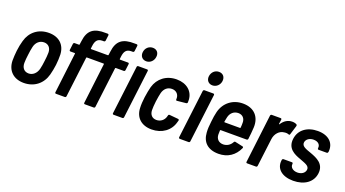

<svg xmlns="http://www.w3.org/2000/svg" viewBox="-56 -1266 3264 1817"><g transform="rotate(20 1576.5 -357.5)"><path d="M210 8C315 8 394 -55 420 -154C428 -185 436 -223 440 -257C444 -291 446 -331 445 -362C441 -457 379 -519 275 -519C170 -519 92 -457 66 -361C57 -331 49 -291 45 -256C41 -222 39 -183 39 -153C42 -55 106 8 210 8ZM223 -92C178 -92 152 -124 152 -172C152 -197 155 -227 159 -256C162 -286 167 -315 173 -341C184 -388 218 -419 262 -419C306 -419 333 -388 333 -341C333 -315 330 -286 326 -256C323 -227 318 -198 312 -172C300 -124 265 -92 223 -92Z M1230 -581C1269 -581 1301 -611 1306 -652C1312 -694 1287 -723 1247 -723C1207 -723 1175 -694 1170 -652C1165 -611 1190 -581 1230 -581ZM991 -542C997 -591 1014 -621 1063 -622H1081C1087 -622 1093 -627 1094 -634L1101 -690C1101 -697 1097 -702 1090 -702H1072C949 -706 893 -662 880 -551L875 -516C875 -513 873 -511 870 -511H701C698 -511 697 -513 697 -516L700 -542C706 -591 723 -621 772 -622H790C796 -622 802 -627 803 -634L810 -690C810 -697 806 -702 799 -702H781C658 -706 602 -662 589 -551L584 -516C584 -513 582 -511 579 -511H535C529 -511 523 -506 522 -499L514 -435C514 -428 518 -423 525 -423H568C571 -423 573 -421 572 -418L523 -12C522 -5 526 0 533 0H622C629 0 634 -5 635 -12L685 -418C685 -421 688 -423 690 -423H859C862 -423 864 -421 863 -418L814 -12C813 -5 817 0 824 0H913C920 0 925 -5 926 -12L976 -418C976 -421 979 -423 981 -423H1062C1069 -423 1074 -428 1075 -435L1083 -499C1084 -506 1080 -511 1073 -511H992C989 -511 988 -513 988 -516ZM1113 0H1202C1209 0 1214 -5 1215 -12L1275 -500C1276 -507 1272 -512 1265 -512H1176C1169 -512 1163 -507 1163 -500L1103 -12C1102 -5 1106 0 1113 0Z M1497 8C1601 8 1682 -51 1705 -142L1710 -159C1711 -167 1707 -171 1700 -172L1613 -180C1606 -181 1600 -177 1599 -169C1599 -168 1599 -167 1598 -166L1594 -152C1583 -119 1552 -92 1510 -92C1466 -92 1442 -121 1440 -164C1439 -187 1442 -219 1446 -256C1451 -291 1456 -323 1462 -346C1474 -390 1505 -419 1550 -419C1593 -419 1619 -390 1621 -355C1621 -351 1621 -346 1621 -340C1621 -332 1624 -328 1632 -329L1721 -338C1728 -339 1734 -343 1734 -351C1734 -359 1734 -368 1734 -376C1730 -460 1663 -519 1562 -519C1458 -519 1380 -458 1354 -366C1347 -337 1338 -298 1333 -257C1328 -219 1325 -178 1327 -147C1330 -52 1394 8 1497 8Z M1896 -581C1935 -581 1968 -611 1973 -652C1978 -694 1953 -723 1913 -723C1873 -723 1842 -694 1836 -652C1831 -611 1856 -581 1896 -581ZM1780 0H1869C1876 0 1881 -5 1882 -12L1942 -500C1943 -507 1938 -512 1932 -512H1842C1836 -512 1830 -507 1829 -500L1769 -12C1769 -5 1773 0 1780 0Z M2183 -91C2137 -91 2110 -121 2109 -164C2109 -176 2109 -190 2110 -205C2110 -208 2113 -210 2116 -210H2376C2383 -210 2389 -214 2390 -222C2394 -257 2400 -306 2401 -341C2406 -446 2344 -519 2229 -519C2125 -519 2046 -455 2021 -359C2014 -330 2007 -292 2004 -256C1999 -214 1996 -177 1999 -143C2005 -50 2062 8 2171 8C2263 8 2332 -39 2369 -121C2372 -129 2369 -134 2363 -136L2285 -153C2279 -155 2273 -151 2270 -145C2252 -112 2222 -92 2183 -91ZM2219 -419C2261 -419 2288 -389 2287 -346C2287 -331 2287 -314 2285 -297C2285 -294 2283 -292 2280 -292H2126C2123 -292 2121 -294 2121 -297C2125 -315 2127 -332 2131 -347C2142 -390 2174 -419 2219 -419Z M2726 -517C2680 -517 2645 -492 2620 -454C2617 -449 2614 -450 2614 -455L2620 -499C2621 -506 2617 -511 2610 -511H2520C2514 -511 2508 -506 2507 -499L2448 -12C2447 -5 2451 0 2458 0H2547C2554 0 2559 -5 2560 -12L2595 -294C2602 -351 2642 -391 2685 -395C2704 -399 2721 -397 2733 -392C2740 -389 2745 -391 2747 -399L2775 -490C2777 -496 2776 -502 2771 -506C2761 -512 2747 -517 2726 -517Z M2922 6C3034 6 3114 -50 3125 -142C3137 -241 3056 -274 2991 -298C2938 -317 2891 -330 2896 -371C2900 -402 2931 -426 2974 -426C3019 -426 3044 -400 3040 -368V-364C3039 -357 3043 -352 3050 -352H3131C3138 -352 3144 -357 3144 -364L3145 -365C3156 -456 3093 -517 2984 -517C2878 -517 2799 -461 2788 -366C2776 -267 2852 -233 2914 -211C2966 -190 3017 -179 3012 -137C3008 -105 2977 -81 2934 -81C2888 -81 2859 -108 2863 -140V-143C2864 -150 2860 -155 2853 -155H2769C2762 -155 2756 -150 2755 -143L2754 -135C2744 -52 2809 6 2922 6Z"/></g></svg>

Font: Barlow Semi Condensed SemiBold
Style: Italic
Weight: 600
Width: 4
Italic angle: -7°
Designer: Jeremy Tribby
Foundry: Tribby Type
Version: Version 1.422;hotconv 1.0.109;makeotfexe 2.5.65596